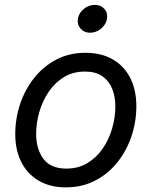

<svg xmlns="http://www.w3.org/2000/svg" viewBox="-20 -768 631 799"><path d="M253.9 11.7Q188.5 11.7 141.4 -15.9Q94.2 -43.5 68.8 -93.3Q43.5 -143.1 43.5 -210Q43.5 -274.4 63.7 -335Q84 -395.5 122.1 -443.6Q160.2 -491.7 214.1 -520Q268.1 -548.3 335.9 -548.3Q401.4 -548.3 449 -521Q496.6 -493.7 522 -443.6Q547.4 -393.6 547.4 -326.2Q547.4 -260.7 526.9 -200.2Q506.3 -139.6 467.8 -91.8Q429.2 -43.9 375.2 -16.1Q321.3 11.7 253.9 11.7ZM255.9 -66.4Q306.2 -66.4 344.2 -89.6Q382.3 -112.8 408 -150.6Q433.6 -188.5 446.8 -234.1Q460 -279.8 460 -324.7Q460 -366.7 446.5 -399.4Q433.1 -432.1 405.3 -451.2Q377.4 -470.2 333.5 -470.2Q284.2 -470.2 246.3 -447.3Q208.5 -424.3 182.6 -386Q156.7 -347.7 143.6 -301.8Q130.4 -255.9 130.4 -210.4Q130.4 -148.4 160.4 -107.4Q190.4 -66.4 255.9 -66.4ZM355 -631.8Q330.1 -631.8 315.2 -648.9Q300.3 -666 304.2 -689.9Q308.1 -714.4 328.9 -731Q349.6 -747.6 374.5 -747.6Q399.4 -747.6 414.3 -731Q429.2 -714.4 425.3 -689.9Q421.4 -666 400.6 -648.9Q379.9 -631.8 355 -631.8Z"/></svg>

Font: Inter 17pt
Style: Italic
Weight: 400
Italic angle: -9.3988°
Version: Version 4.001;git-66647c0bb